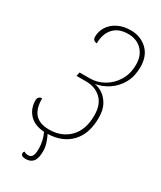

<svg xmlns="http://www.w3.org/2000/svg" viewBox="-227 -802 902 1074"><g transform="rotate(30 224.0 -265.0)"><path d="M133 194Q102 194 102 174Q102 167 108 161Q115 166 121.5 167.5Q128 169 134 169Q153 169 161 154.5Q169 140 169 108Q169 83 163 57Q157 31 147 11Q84 7 50.5 -29Q17 -65 17 -119Q17 -130 24 -138Q31 -146 44 -146Q44 -79 73.5 -46.5Q103 -14 164 -14Q245 -14 295 -65Q345 -116 345 -209Q345 -279 307 -315Q269 -351 210 -351H148L153 -376H219Q266 -376 308.5 -400Q351 -424 378 -468Q405 -512 405 -572Q405 -630 371 -664.5Q337 -699 282 -699Q221 -699 188 -663Q155 -627 155 -565Q145 -565 136.5 -571.5Q128 -578 128 -592Q128 -628 147 -658Q166 -688 201.5 -706Q237 -724 285 -724Q347 -724 390 -684.5Q433 -645 433 -572Q433 -512 408.5 -468Q384 -424 344.5 -397.5Q305 -371 259 -363Q284 -360 310 -343Q336 -326 354.5 -293.5Q373 -261 373 -209Q373 -107 319 -49.5Q265 8 170 11Q180 30 188.5 56Q197 82 197 108Q197 154 181 174Q165 194 133 194Z"/></g></svg>

Font: Noto Serif ExtraCondensed Thin
Style: Italic
Weight: 100
Width: 2
Italic angle: -12°
Designer: Monotype Design Team
Foundry: Monotype Imaging Inc.
Version: Version 2.013